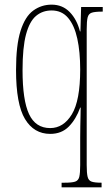

<svg xmlns="http://www.w3.org/2000/svg" viewBox="-20 -566 479 826"><path d="M245 240V220H258Q289 220 303 215.5Q317 211 321 195Q325 179 325 144V26Q325 3 325.5 -22.5Q326 -48 326.5 -70.5Q327 -93 327 -103H325Q307 -53 276 -21.5Q245 10 196 10Q126 10 87.5 -54Q49 -118 49 -265Q49 -372 68.5 -433.5Q88 -495 123 -520.5Q158 -546 202 -546Q249 -546 280 -514Q311 -482 324 -431H326L329 -536H422V-516H419Q389 -516 375 -511.5Q361 -507 357 -491Q353 -475 353 -440V144Q353 179 357 195Q361 211 374.5 215.5Q388 220 416 220H417V240ZM196 -15Q253 -15 289 -74Q325 -133 325 -267Q325 -343 312.5 -400Q300 -457 273 -489Q246 -521 202 -521Q163 -521 135 -497.5Q107 -474 92 -418Q77 -362 77 -264Q77 -135 105 -75Q133 -15 196 -15Z"/></svg>

Font: Noto Serif Tamil ExtraCondensed Thin
Style: Italic
Weight: 100
Width: 2
Italic angle: -12°
Designer: Indian Type Foundry, Tom Grace, and the Monotype Design Team
Foundry: Monotype Imaging Inc.
Version: Version 2.003; ttfautohint (v1.8.4.7-5d5b)